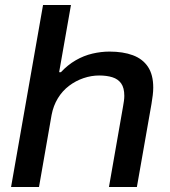

<svg xmlns="http://www.w3.org/2000/svg" viewBox="-20 -743 676 763"><path d="M24 0 151 -723H262L215 -456H222Q249 -485 281 -503.5Q313 -522 347.5 -530Q382 -538 415 -538Q469 -538 508 -523.5Q547 -509 568 -477.5Q589 -446 589 -395Q589 -381 587 -364.5Q585 -348 582 -330L524 0H413L469 -320Q471 -331 472.5 -342Q474 -353 474 -362Q474 -394 461.5 -411.5Q449 -429 426.5 -436Q404 -443 374 -443Q343 -443 312 -432.5Q281 -422 254.5 -402Q228 -382 210 -352.5Q192 -323 185 -286L135 0Z"/></svg>

Font: Archivo SemiExpanded Medium
Style: Italic
Weight: 500
Width: 6
Italic angle: -10°
Designer: Hector Gatti
Foundry: Omnibus-Type
Version: Version 2.001